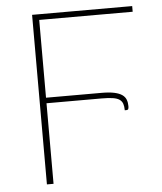

<svg xmlns="http://www.w3.org/2000/svg" viewBox="-51 -748 668 793"><g transform="rotate(-5 283.0 -351.5)"><path d="M139 -679.5V-357H368.5Q401 -357 421.8 -352.5Q442.5 -348 454.2 -339.8Q466 -331.5 470.5 -319.5Q475 -307.5 475 -292.5Q475 -284 473 -280.5Q471 -277 465.5 -277H458.5Q458.5 -293 454.8 -304Q451 -315 441.2 -321.8Q431.5 -328.5 414 -331.2Q396.5 -334 368 -334H139V0H111.5V-703H526.5V-679.5Z"/></g></svg>

Font: Lato 2
Style: Regular
Weight: 200
Designer: Lukasz Dziedzic with Adam Twardoch and Botio Nikoltchev
Foundry: tyPoland Lukasz Dziedzic
Version: Version 2.015; 2015-08-06; http://www.latofonts.com/